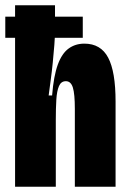

<svg xmlns="http://www.w3.org/2000/svg" viewBox="-43 -706 482 726"><path d="M-23 -643H270V-563H-23ZM14 0V-308V-686H165V-592Q165 -568 162.5 -536Q160 -504 156.5 -469Q153 -434 148.5 -401.5Q144 -369 141 -345H154Q160 -419 175.5 -461.5Q191 -504 216.5 -522.5Q242 -541 276 -541Q338 -541 366 -488Q394 -435 394 -322V0H240V-294Q240 -351 232.5 -375Q225 -399 206 -399Q188 -399 180 -380.5Q172 -362 170 -329Q168 -296 168 -253V0Z"/></svg>

Font: Bricolage Grotesque 72pt Condensed ExtraBold
Style: Regular
Weight: 800
Width: 3
Designer: Mathieu Triay
Foundry: Atelier Triay
Version: Version 1.001;gftools[0.9.33.dev8+g029e19f]